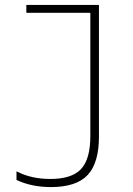

<svg xmlns="http://www.w3.org/2000/svg" viewBox="-20 -750 540 780"><path d="M187 10Q108 10 47 -19V-54Q78 -38 112 -30.5Q146 -23 185 -23Q272 -23 309.5 -63.5Q347 -104 347 -197V-698H87V-730H382V-195Q382 -88 336 -39Q290 10 187 10Z"/></svg>

Font: M PLUS 1 Code ExtraLight
Style: Regular
Weight: 250
Designer: Coji Morishita
Foundry: UNDERFOREST DESIGN
Version: Version 1.002